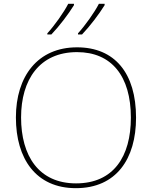

<svg xmlns="http://www.w3.org/2000/svg" viewBox="-20 -1023 794 1002"><path d="M526 -996V-1003H496C473 -958 423 -888 387 -849V-843H408C450 -887 497 -949 526 -996ZM366 -996V-1003H336C313 -958 263 -888 227 -849V-843H248C290 -887 337 -949 366 -996ZM690 -409C690 -641 579 -776 382 -776C177 -776 63 -625 63 -410C63 -194 168 -41 376 -41C587 -41 690 -194 690 -409ZM90 -410C90 -607 186 -751 382 -751C562 -751 663 -626 663 -409C663 -207 573 -66 377 -66C182 -66 90 -210 90 -410Z"/></svg>

Font: Noto Sans Tamil UI Thin
Style: Regular
Weight: 100
Designer: Jelle Bosma - Monotype Design Team
Foundry: Monotype Imaging Inc.
Version: Version 2.004